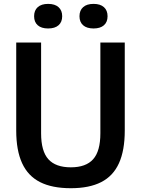

<svg xmlns="http://www.w3.org/2000/svg" viewBox="-20 -959 726 988"><path d="M344.5 9.5Q248 9.5 186 -22Q124 -53.5 93.8 -119.2Q63.5 -185 63.5 -287V-740H191.5V-273Q191.5 -181 229 -139.5Q266.5 -98 344.5 -98Q422 -98 459.2 -139.5Q496.5 -181 496.5 -273V-740H622V-287Q622 -185 592.2 -119.2Q562.5 -53.5 501 -22Q439.5 9.5 344.5 9.5ZM461.5 -812.5Q426.5 -812.5 407.8 -829Q389 -845.5 389 -875.5Q389 -905.5 407.8 -922.2Q426.5 -939 461.5 -939Q496 -939 514.8 -922.2Q533.5 -905.5 533.5 -875.5Q533.5 -845.5 514.8 -829Q496 -812.5 461.5 -812.5ZM227.5 -812.5Q193 -812.5 174.2 -829Q155.5 -845.5 155.5 -875.5Q155.5 -905.5 174.2 -922.2Q193 -939 227.5 -939Q262.5 -939 281.2 -922.2Q300 -905.5 300 -875.5Q300 -845.5 281.2 -829Q262.5 -812.5 227.5 -812.5Z"/></svg>

Font: Encode Sans SC SemiCondensed SemiBold
Style: Regular
Weight: 600
Width: 4
Designer: Multiple Designers
Foundry: Impallari Type
Version: Version 3.002